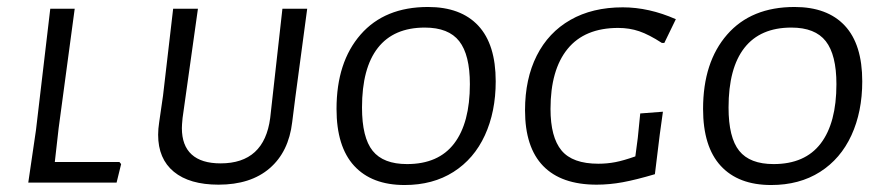

<svg xmlns="http://www.w3.org/2000/svg" viewBox="-20 -523 2529 550"><path d="M327 -53 314 0H61L83 -150L124 -498H194L148 -156L137 -59H322Z M826 -244 817 -173Q807 -88 752.5 -41Q698 6 606 6Q523 6 478 -31Q433 -68 433 -137Q433 -154 436 -173L447 -249L476 -498H547L503 -185Q501 -165 501 -156Q501 -106 529 -80.5Q557 -55 612 -55Q737 -55 754 -185L789 -498H860Z M1400 -290Q1400 -203 1369 -135.5Q1338 -68 1279 -30.5Q1220 7 1139 7Q1045 7 994.5 -48Q944 -103 944 -211Q944 -345 1013 -424Q1082 -503 1206 -503Q1300 -503 1350 -449.5Q1400 -396 1400 -290ZM1017 -215Q1017 -129 1047.5 -91Q1078 -53 1146 -53Q1236 -53 1281 -112Q1326 -171 1326 -282Q1326 -366 1295.5 -405Q1265 -444 1197 -444Q1108 -444 1062.5 -386Q1017 -328 1017 -215Z M1916 -468 1883 -400H1876Q1839 -424 1811 -433.5Q1783 -443 1751 -443Q1655 -443 1606 -383Q1557 -323 1557 -211Q1557 -130 1588.5 -92Q1620 -54 1694 -54Q1719 -54 1742.5 -58.5Q1766 -63 1800 -75L1807 -128L1814 -198L1879 -203L1870 -138L1856 -24Q1802 -8 1764 -1Q1726 6 1689 6Q1588 6 1536 -47.5Q1484 -101 1484 -207Q1484 -297 1517.5 -363.5Q1551 -430 1614 -466Q1677 -502 1764 -502Q1839 -502 1916 -468Z M2450 -290Q2450 -203 2419 -135.5Q2388 -68 2329 -30.5Q2270 7 2189 7Q2095 7 2044.5 -48Q1994 -103 1994 -211Q1994 -345 2063 -424Q2132 -503 2256 -503Q2350 -503 2400 -449.5Q2450 -396 2450 -290ZM2067 -215Q2067 -129 2097.5 -91Q2128 -53 2196 -53Q2286 -53 2331 -112Q2376 -171 2376 -282Q2376 -366 2345.5 -405Q2315 -444 2247 -444Q2158 -444 2112.5 -386Q2067 -328 2067 -215Z"/></svg>

Font: Alegreya Sans SC
Style: Italic
Weight: 400
Italic angle: -7°
Designer: Juan Pablo del Peral
Foundry: Huerta Tipografica
Version: Version 2.008; ttfautohint (v1.6)